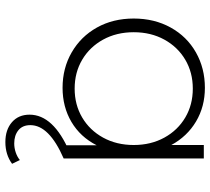

<svg xmlns="http://www.w3.org/2000/svg" viewBox="-54 -512 783 715"><g transform="rotate(90 337.5 -154.5)"><path d="M570 -522H520V-401C498.7 -440.3 469.5 -471 432.5 -493C395.5 -515 353.7 -526 307 -526C258.3 -526 214.3 -514.8 175 -492.5C135.7 -470.2 104.8 -438.8 82.5 -398.5C60.2 -358.2 49 -312.3 49 -261C49 -209.7 60.2 -164 82.5 -124C104.8 -84 135.7 -52.7 175 -30C214.3 -7.3 258.3 4 307 4C354.3 4 396.7 -7 434 -29C471.3 -51 500.3 -82.3 521 -123V0H570ZM417.5 -69C385.8 -50.3 350 -41 310 -41C270 -41 234.2 -50.3 202.5 -69C170.8 -87.7 145.8 -113.7 127.5 -147C109.2 -180.3 100 -218.3 100 -261C100 -303.7 109.2 -341.7 127.5 -375C145.8 -408.3 170.8 -434.3 202.5 -453C234.2 -471.7 270 -481 310 -481C350 -481 385.8 -471.7 417.5 -453C449.2 -434.3 474.2 -408.3 492.5 -375C510.8 -341.7 520 -303.7 520 -261C520 -218.3 510.8 -180.3 492.5 -147C474.2 -113.7 449.2 -87.7 417.5 -69ZM435 192.5C453.7 208.8 478.3 217 509 217C540.3 217 567.3 208.7 590 192L576 163C568 169.7 558.5 174.8 547.5 178.5C536.5 182.2 525.3 184 514 184C494 184 477.7 178.8 465 168.5C452.3 158.2 446 143.3 446 124C446 77.3 487.3 36 570 0L546 -22C453.3 18 407 67.7 407 127C407 154.3 416.3 176.2 435 192.5Z"/></g></svg>

Font: Montserrat Custom ExtraLight
Style: Regular
Weight: 300
Designer: Julieta Ulanovsky
Foundry: Julieta Ulanovsky
Version: Version 7.200